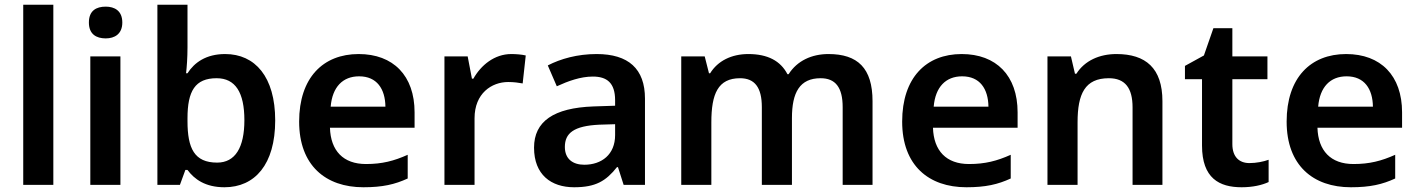

<svg xmlns="http://www.w3.org/2000/svg" viewBox="-20 -780 5983 810"><path d="M205 0V-760H78V0Z M426 -752C386 -752 355 -735 355 -685C355 -636 386 -618 426 -618C463 -618 496 -636 496 -685C496 -735 463 -752 426 -752ZM488 -542H361V0H488Z M771 -580V-760H644V0H739L762 -63H771C800 -24 846 10 927 10C1055 10 1141 -86 1141 -272C1141 -456 1056 -552 930 -552C849 -552 800 -516 771 -471H765C768 -497 771 -537 771 -580ZM894 -450C973 -450 1011 -390 1011 -273C1011 -157 972 -94 896 -94C800 -94 771 -154 771 -269V-281C771 -396 803 -450 894 -450Z M1493 -552C1343 -552 1242 -452 1242 -267C1242 -82 1354 10 1513 10C1594 10 1646 -2 1700 -27V-127C1642 -101 1592 -88 1524 -88C1428 -88 1375 -144 1372 -241H1729V-306C1729 -461 1639 -552 1493 -552ZM1495 -458C1570 -458 1605 -405 1606 -330H1375C1382 -413 1426 -458 1495 -458Z M2137 -552C2066 -552 2009 -505 1977 -448H1971L1953 -542H1855V0H1982V-281C1982 -386 2054 -434 2124 -434C2148 -434 2169 -431 2185 -428L2198 -546C2182 -550 2157 -552 2137 -552Z M2497 -552C2416 -552 2345 -532 2291 -504L2329 -416C2377 -438 2429 -457 2481 -457C2540 -457 2575 -431 2575 -357V-334L2484 -331C2316 -325 2233 -268 2233 -157C2233 -43 2305 10 2402 10C2493 10 2536 -16 2583 -75H2587L2611 0H2701V-364C2701 -490 2631 -552 2497 -552ZM2509 -254 2575 -256V-210C2575 -128 2518 -85 2445 -85C2397 -85 2363 -109 2363 -160C2363 -218 2400 -249 2509 -254Z M3475 -552C3405 -552 3343 -524 3307 -467H3302C3273 -523 3219 -552 3137 -552C3066 -552 3008 -523 2976 -471H2971L2953 -542H2854V0H2981V-264C2981 -384 3009 -450 3102 -450C3164 -450 3194 -411 3194 -328V0H3321V-282C3321 -390 3354 -450 3442 -450C3504 -450 3535 -412 3535 -328V0H3661V-353C3661 -493 3598 -552 3475 -552Z M4037 -552C3887 -552 3786 -452 3786 -267C3786 -82 3898 10 4057 10C4138 10 4190 -2 4244 -27V-127C4186 -101 4136 -88 4068 -88C3972 -88 3919 -144 3916 -241H4273V-306C4273 -461 4183 -552 4037 -552ZM4039 -458C4114 -458 4149 -405 4150 -330H3919C3926 -413 3970 -458 4039 -458Z M4690 -552C4618 -552 4556 -524 4521 -469H4515L4498 -542H4399V0H4526V-264C4526 -384 4557 -450 4658 -450C4727 -450 4758 -408 4758 -327V0H4884V-353C4884 -493 4813 -552 4690 -552Z M5251 -92C5208 -92 5179 -118 5179 -172V-446H5327V-542H5179V-661H5099L5059 -546L4979 -502V-446H5051V-166C5051 -28 5124 10 5218 10C5265 10 5304 1 5332 -12V-106C5310 -98 5280 -92 5251 -92Z M5659 -552C5509 -552 5408 -452 5408 -267C5408 -82 5520 10 5679 10C5760 10 5812 -2 5866 -27V-127C5808 -101 5758 -88 5690 -88C5594 -88 5541 -144 5538 -241H5895V-306C5895 -461 5805 -552 5659 -552ZM5661 -458C5736 -458 5771 -405 5772 -330H5541C5548 -413 5592 -458 5661 -458Z"/></svg>

Font: Noto Sans Myanmar UI SemiBold
Style: Regular
Weight: 600
Designer: Monotype Design Team
Foundry: Monotype Imaging Inc.
Version: Version 2.103